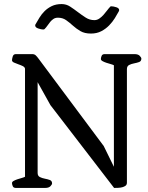

<svg xmlns="http://www.w3.org/2000/svg" viewBox="-20 -924 729 944"><path d="M39 -24Q39 -30 47 -34.5Q55 -39 65.5 -42.5Q76 -46 87 -49Q98 -52 103 -55V-586Q102 -594 92 -599Q82 -604 70 -608Q58 -612 48.5 -616.5Q39 -621 39 -628Q39 -634 42.5 -646Q46 -658 58 -658H138Q149 -658 155.5 -652Q162 -646 170 -635L490 -206L540 -104V-603Q535 -606 524 -609Q513 -612 502.5 -615.5Q492 -619 484 -623.5Q476 -628 476 -634Q476 -640 479.5 -649Q483 -658 495 -658H641Q659 -658 667 -649.5Q675 -641 675 -636Q675 -623 664 -619Q653 -615 639.5 -612.5Q626 -610 615 -604.5Q604 -599 604 -584V-26Q604 -16 597.5 -11Q591 -6 581.5 -3.5Q572 -1 561 -0.5Q550 0 541 0L228 -407L165 -520V-74Q165 -59 176 -53.5Q187 -48 200.5 -45.5Q214 -43 225 -39Q236 -35 236 -22Q236 -17 228 -8.5Q220 0 202 0H58Q46 0 42.5 -9Q39 -18 39 -24ZM192 -779Q183 -779 168 -784Q153 -789 153 -799Q153 -803 155 -805Q163 -819 173.5 -836.5Q184 -854 199 -869Q214 -884 234.5 -894Q255 -904 283 -904Q306 -904 325 -891.5Q344 -879 363 -864.5Q382 -850 401.5 -837.5Q421 -825 444 -825Q457 -825 468 -832.5Q479 -840 488.5 -850.5Q498 -861 506.5 -872.5Q515 -884 523 -892Q523 -893 528 -893Q537 -893 551.5 -888.5Q566 -884 566 -874Q566 -872 564 -868Q556 -853 544.5 -834.5Q533 -816 516.5 -799Q500 -782 478 -770.5Q456 -759 427 -759Q396 -759 375.5 -771Q355 -783 338.5 -798Q322 -813 305 -825Q288 -837 265 -837Q252 -837 243 -831Q234 -825 227 -816.5Q220 -808 213.5 -798.5Q207 -789 199 -781Q197 -779 192 -779Z"/></svg>

Font: Asar
Style: Regular
Weight: 400
Designer: Eben Sorkin
Foundry: Eben Sorkin, Pria Ravichandran
Version: Version 1.003; ttfautohint (v1.3) -l 8 -r 50 -G 0 -x 0 -H 45